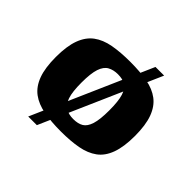

<svg xmlns="http://www.w3.org/2000/svg" viewBox="-135 -602 800 800"><g transform="rotate(45 265.0 -202.5)"><path d="M126 58 355 -463H406L177 58ZM266 6Q209 6 165 -2Q121 -10 91.5 -32Q62 -54 47 -94.5Q32 -135 32 -199Q32 -263 47 -303.5Q62 -344 91.5 -366Q121 -388 165 -396Q209 -404 266 -404Q324 -404 367 -396Q410 -388 439 -366Q468 -344 483 -303.5Q498 -263 498 -199Q498 -135 483 -94Q468 -53 438.5 -31.5Q409 -10 366 -2Q323 6 266 6ZM266 -67Q294 -67 311.5 -77.5Q329 -88 338 -116.5Q347 -145 347 -199Q347 -253 338 -281.5Q329 -310 311.5 -320.5Q294 -331 266 -331Q240 -331 221 -320.5Q202 -310 192.5 -281.5Q183 -253 183 -199Q183 -145 192.5 -116.5Q202 -88 221 -77.5Q240 -67 266 -67Z"/></g></svg>

Font: Genos Thin
Style: Bold
Weight: 700
Version: Version 1.010